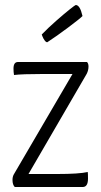

<svg xmlns="http://www.w3.org/2000/svg" viewBox="-20 -748 404 768"><path d="M169 -579Q164 -579 158.5 -586.5Q153 -594 150 -602L147 -610Q172 -636 205 -665Q238 -694 259.5 -711Q281 -728 283 -728Q300 -728 310 -684Q302 -675 254 -639Q206 -603 169 -579ZM328 -500Q334 -494 334 -482Q334 -467 327 -453L94 -52H210Q296 -52 331 -60Q332 -54 332 -34Q332 0 311 0H39Q30 -9 30 -28Q30 -41 35 -50L270 -452H149Q68 -452 36 -448Q34 -460 34 -474Q34 -500 52 -500Z"/></svg>

Font: Yanone Kaffeesatz Light
Style: Regular
Weight: 300
Designer: Yanone (Cyrillic: Daniel Pouzeot)
Foundry: Yanone
Version: Version 1.003;PS 001.003;hotconv 1.0.88;makeotf.lib2.5.64775